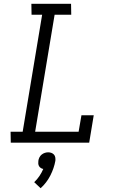

<svg xmlns="http://www.w3.org/2000/svg" viewBox="-20 -755 640 1016"><path d="M37 0 36 -58H100L203 -677H147L146 -735H356L357 -677H269L166 -58H396L411 -145H476L452 0ZM195 241 161 209Q177 194 189 176Q201 158 209 139Q202 138 196 134Q190 130 186.5 124Q183 118 182.5 110.5Q182 103 183 96Q184 87 188.5 78Q193 69 200.5 63Q208 57 217 54Q226 51 235 51Q244 51 252 54Q260 57 265.5 63Q271 69 272.5 78Q274 87 273 96Q266 135 246.5 173.5Q227 212 195 241Z"/></svg>

Font: Iosevka Etoile Light
Style: Italic
Weight: 300
Italic angle: -9°
Designer: Belleve Invis
Foundry: Belleve Invis
Version: Version 22.1.2; ttfautohint (v1.8.4)